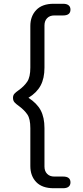

<svg xmlns="http://www.w3.org/2000/svg" viewBox="-20 -802 442 1019"><path d="M141 79V-122Q141 -171 125.5 -194Q110 -217 82 -238Q65 -250 57 -259Q49 -268 49 -283Q49 -296 56.5 -304.5Q64 -313 80 -324Q108 -344 124.5 -368.5Q141 -393 141 -443V-664Q141 -716 172.5 -749Q204 -782 265 -782H315Q334 -782 344 -774Q354 -766 354 -751Q354 -720 315 -720H268Q244 -720 230 -705.5Q216 -691 216 -667V-443Q216 -386 195.5 -348Q175 -310 131 -283Q176 -254 196 -216.5Q216 -179 216 -122V82Q216 106 230 120.5Q244 135 268 135H315Q354 135 354 166Q354 181 344 189Q334 197 315 197H265Q204 197 172.5 164.5Q141 132 141 79Z"/></svg>

Font: Kodchasan
Style: Regular
Weight: 400
Version: Version 1.000; ttfautohint (v1.6)